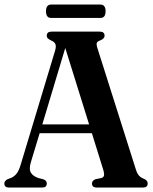

<svg xmlns="http://www.w3.org/2000/svg" viewBox="-20 -842 686 862"><path d="M190 -18.5Q190 0 169.5 0H20Q-0.5 0 -0.5 -18.5Q-0.5 -29 13 -37L30 -43.5Q43.5 -49 54.5 -62.5Q65.5 -76 74.5 -108L227 -613.5Q233 -633.5 228.8 -643.8Q224.5 -654 210 -660Q200 -665 195 -669.5Q190 -674 190 -681.5Q190 -700 211.5 -700H428Q449.5 -700 449.5 -681.5Q449.5 -668.5 430 -660.5Q417.5 -656.5 414.8 -650Q412 -643.5 417 -627L588.5 -86Q595 -63.5 603.8 -53.8Q612.5 -44 627 -39Q643 -31.5 643 -18.5Q643 0 622 0H414Q393 0 393 -18.5Q393 -31 409 -37.5L434 -42.5Q444.5 -45 446.8 -53.5Q449 -62 443 -81.5L392.5 -244H158L118.5 -113.5Q109 -82 119.2 -66Q129.5 -50 153 -42.5L175 -37Q190 -31.5 190 -18.5ZM170 -283.5H380L273 -626.5ZM186.5 -791.5Q186.5 -821.5 209.5 -821.5H431Q454 -821.5 454 -791.5Q454 -761.5 431 -761.5H209.5Q186.5 -761.5 186.5 -791.5Z"/></svg>

Font: Fraunces 144pt Soft SemiBold
Style: Regular
Weight: 600
Version: Version 1.000;[b76b70a41]